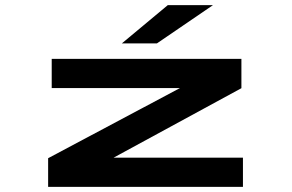

<svg xmlns="http://www.w3.org/2000/svg" viewBox="-20 -730 1140 750"><path d="M168 0V-112L683 -386H182V-500H923V-385.5L423.5 -114H929V0ZM593 -560.5H456L635.5 -710H812Z"/></svg>

Font: Trispace Expanded SemiBold
Style: Regular
Weight: 600
Width: 7
Designer: Tyler Finck
Foundry: Etcetera Type Company
Version: Version 1.210; ttfautohint (v1.8.3)